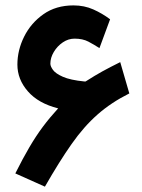

<svg xmlns="http://www.w3.org/2000/svg" viewBox="-20 -677 533 722"><path d="M260.3 -531.7Q236.8 -531.7 216.1 -517.6Q195.3 -503.4 182.4 -481.7Q169.4 -460 169.4 -437.5Q169.4 -427.7 179.2 -414.1Q189 -400.4 216.6 -388.2Q244.1 -376 297.4 -370.6Q298.3 -370.6 299.6 -370.6Q300.8 -370.6 301.8 -370.6Q336.9 -393.1 365.2 -408.7Q393.6 -424.3 432.1 -443.4L466.3 -325.7Q397.9 -291.5 346.7 -246.3Q295.4 -201.2 249.3 -135.5Q203.1 -69.8 148.9 24.9L37.6 -24.9Q65.9 -81.5 90.6 -123.5Q115.2 -165.5 141.1 -200.2Q167 -234.9 198.7 -269.5Q124.5 -288.1 85 -333.3Q45.4 -378.4 45.4 -434.1Q45.4 -488.3 70.8 -539.3Q96.2 -590.3 143.3 -623.5Q190.4 -656.7 256.3 -656.7Q296.9 -656.7 330.8 -641.6Q364.7 -626.5 394 -604.5L354 -496.1Q333.5 -509.3 312.3 -520.5Q291 -531.7 260.3 -531.7Z"/></svg>

Font: Vazir FD
Style: Bold-FD
Weight: 700
Designer: Saber Rastikerdar
Foundry: Saber Rastikerdar
Version: Version 30.1.0